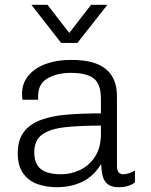

<svg xmlns="http://www.w3.org/2000/svg" viewBox="-20 -771 629 801"><path d="M216 10Q175 10 138 -2.5Q101 -15 77.5 -46.5Q54 -78 54 -132Q54 -187 79.5 -220.5Q105 -254 151.5 -271Q198 -288 261.5 -293Q325 -298 401 -298V-358Q401 -420 371.5 -443.5Q342 -467 275 -467Q219 -467 179 -444.5Q139 -422 139 -370V-355H74Q73 -361 72.5 -367Q72 -373 72 -380Q72 -424 99 -456Q126 -488 171.5 -504.5Q217 -521 274 -521H281Q375 -521 421.5 -483Q468 -445 468 -369V-78Q468 -60 475 -52Q482 -44 493 -44Q504 -44 518.5 -48.5Q533 -53 543 -60V-10Q530 0 513 5Q496 10 475 10Q445 10 429 -3Q413 -16 408 -38Q403 -60 402 -87Q372 -37 325 -13.5Q278 10 216 10ZM236 -44Q276 -44 314 -62Q352 -80 376.5 -117.5Q401 -155 401 -212V-247Q316 -247 253.5 -240.5Q191 -234 157 -210.5Q123 -187 123 -135Q123 -88 150 -66Q177 -44 236 -44ZM428 -751 303 -592H235L111 -751H178L288 -609H250L360 -751Z"/></svg>

Font: Chivo Medium ExtraLight
Style: Regular
Weight: 250
Version: Version 2.002